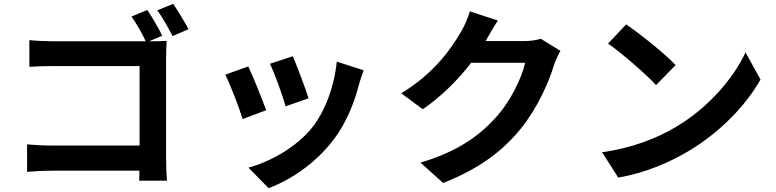

<svg xmlns="http://www.w3.org/2000/svg" viewBox="-20 -887 4040 1000"><path d="M747 -835 665 -801C690 -766 720 -713 739 -672H257C222 -672 171 -674 133 -678V-539C161 -541 215 -543 257 -543H707V-129H245C200 -129 155 -132 121 -135V8C153 5 210 2 249 2H706C706 21 706 38 705 54H850C847 24 845 -29 845 -64V-582C845 -611 847 -651 848 -674C831 -673 790 -672 760 -672H756L825 -701C807 -738 772 -799 747 -835ZM882 -867 799 -833C827 -797 857 -740 879 -699L962 -735C943 -770 907 -831 882 -867Z M1505 -594 1386 -555C1411 -503 1455 -382 1467 -333L1587 -375C1573 -421 1524 -551 1505 -594ZM1874 -521 1734 -566C1722 -441 1674 -308 1606 -223C1523 -119 1384 -43 1274 -14L1379 93C1496 49 1621 -35 1714 -155C1782 -243 1824 -347 1850 -448C1856 -468 1862 -489 1874 -521ZM1273 -541 1153 -498C1177 -454 1227 -321 1244 -267L1366 -313C1346 -369 1298 -490 1273 -541Z M2573 -780 2427 -828C2418 -794 2397 -748 2382 -723C2332 -637 2245 -508 2070 -401L2182 -318C2280 -385 2367 -473 2434 -560H2715C2699 -485 2641 -365 2573 -287C2486 -188 2375 -101 2170 -40L2288 66C2476 -8 2597 -100 2692 -216C2782 -328 2839 -461 2866 -550C2874 -575 2888 -603 2899 -622L2797 -685C2774 -678 2741 -673 2710 -673H2509C2510 -675 2511 -676 2512 -678C2524 -700 2550 -745 2573 -780Z M3241 -760 3147 -660C3220 -609 3345 -500 3397 -444L3499 -548C3441 -609 3311 -713 3241 -760ZM3116 -94 3200 38C3341 14 3470 -42 3571 -103C3732 -200 3865 -338 3941 -473L3863 -614C3800 -479 3670 -326 3499 -225C3402 -167 3272 -116 3116 -94Z"/></svg>

Font: Source Han Sans JP
Style: Bold
Weight: 700
Designer: Ryoko NISHIZUKA 西塚涼子 (kana, bopomofo & ideographs); Paul D. Hunt (Latin, Greek & Cyrillic); Sandoll Communications 산돌커뮤니
Foundry: Adobe
Version: Version 2.002;hotconv 1.0.116;makeotfexe 2.5.65601